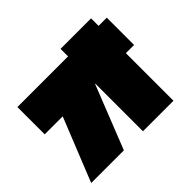

<svg xmlns="http://www.w3.org/2000/svg" viewBox="-137 -766 1010 1010"><g transform="rotate(-45 367.5 -261.5)"><path d="M638 45H411V-309H409L269 45H26L168 -309H34V-512H411V-568H638V-512H699V-309H638Z"/></g></svg>

Font: ChangwonDangamAsac Bold
Style: Regular
Weight: 700
Designer: Choi Chi-young, Lee Youngbeen, Kim Jungjin, Yoon Jihee, Han Dohee
Foundry: YoonDesign Inc.
Version: Version 1.010;Build 20210623